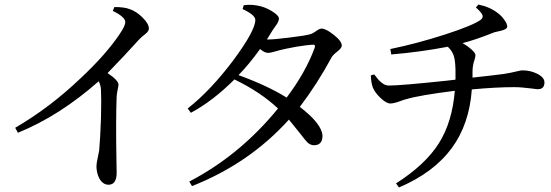

<svg xmlns="http://www.w3.org/2000/svg" viewBox="-20 -786 2429 846"><path d="M458 28Q434 28 418 1Q405 -24 405 -54Q405 -65 410 -88Q415 -110 417 -123Q422 -178 425 -267Q427 -353 425 -386Q425 -408 415 -428Q243 -276 59 -201L47 -223Q200 -312 336 -442Q448 -547 508 -637Q532 -672 532 -689Q532 -711 477 -738L484 -755Q528 -755 551 -746Q581 -736 608.5 -708.5Q636 -681 636 -660Q636 -648 619.5 -635.5Q603 -623 592 -611Q528 -540 454 -464Q502 -432 502 -413Q502 -407 499 -394Q495 -375 494 -361Q490 -259 493 -84Q494 -39 494 -25Q494 28 458 28Z M826 34 814 14Q1037 -102 1205 -308Q1127 -381 1013 -436Q918 -341 821 -289L807 -308Q909 -388 1010 -523Q1105 -652 1105 -698Q1105 -720 1049 -746L1054 -763Q1084 -767 1111 -762Q1145 -757 1177 -737.5Q1209 -718 1209 -704Q1209 -692 1196 -674Q1187 -662 1182 -654Q1174 -640 1156 -612H1160Q1189 -612 1259 -621Q1326 -629 1346 -635Q1358 -638 1374 -650Q1388 -660 1397 -660Q1416 -660 1450 -633Q1486 -605 1486 -585Q1486 -574 1465 -558Q1446 -543 1441 -533Q1377 -415 1301 -315Q1398 -241 1401 -188Q1401 -146 1363 -146Q1349 -146 1335 -158Q1326 -167 1303 -197Q1274 -234 1253 -259Q1079 -66 826 34ZM1243 -356Q1327 -468 1366 -574Q1373 -591 1356 -589Q1335 -588 1285 -580Q1237 -571 1213 -565Q1211 -564 1206 -563Q1173 -553 1161 -553Q1146 -553 1126 -570Q1077 -502 1031 -455Q1158 -409 1243 -356Z M1738 40 1725 22Q1854 -60 1914 -155Q1973 -249 1984 -386Q1826 -366 1770 -349Q1761 -347 1745 -341Q1716 -330 1700 -330Q1682 -330 1656 -355Q1632 -378 1623 -400Q1615 -421 1614 -454L1629 -458Q1648 -432 1660 -423Q1676 -409 1693 -409Q1744 -409 1944 -430Q1974 -434 1987 -435Q1987 -457 1987 -479Q1986 -518 1980 -538Q1973 -562 1953 -580Q1834 -557 1704 -546L1700 -570Q1817 -594 1941 -634Q2064 -674 2097 -698Q2110 -707 2106 -719Q2102 -731 2077 -753L2088 -766Q2140 -755 2174 -728Q2190 -716 2201 -700Q2215 -682 2215 -669Q2215 -656 2181 -649Q2166 -646 2159 -644Q2074 -610 2018 -596Q2041 -583 2058 -567.5Q2075 -552 2075 -543Q2075 -534 2070 -520Q2062 -496 2062 -470Q2062 -457 2062 -444Q2162 -455 2199 -460Q2231 -465 2259 -472Q2275 -476 2283 -476Q2317 -476 2347 -461Q2379 -445 2379 -423Q2379 -393 2350 -393Q2344 -393 2323 -396Q2276 -402 2245 -402Q2166 -402 2059 -392Q2048 -239 1971 -134Q1891 -25 1738 40Z"/></svg>

Font: GenRyuMin TW M
Style: Regular
Weight: 500
Version: Version 1.501;PS 1;hotconv 16.6.51;makeotf.lib2.5.65220